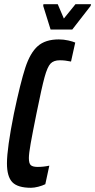

<svg xmlns="http://www.w3.org/2000/svg" viewBox="-20 -883 452 911"><path d="M13 -108Q13 -179 46 -344Q77 -491 100 -561.5Q123 -632 159 -664Q195 -696 259 -696Q282 -696 304 -691Q326 -686 337 -681L317 -591Q289 -597 264 -597Q235 -597 220 -581.5Q205 -566 191.5 -517Q178 -468 153 -344Q134 -250 125.5 -202Q117 -154 117 -133Q117 -107 126.5 -99Q136 -91 159 -91Q186 -91 214 -97L195 -9Q181 -2 161.5 3Q142 8 127 8Q64 8 38.5 -18.5Q13 -45 13 -108ZM220 -743 185 -855 186 -863H254L283 -795L338 -863H412L410 -855L323 -743Z"/></svg>

Font: Saira Ultra Condensed
Style: Bold Italic
Weight: 700
Width: 1
Italic angle: -12°
Designer: Hector Gatti with collaboration of the Omnibus-Type team
Foundry: Omnibus-Type
Version: Version 1.001; ttfautohint (v1.8)